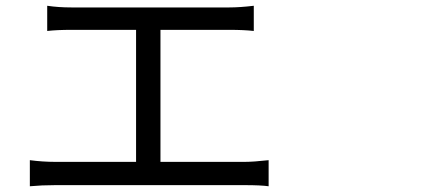

<svg xmlns="http://www.w3.org/2000/svg" viewBox="-20 -689 1540 669"><path d="M539.1 -125H833Q863.3 -125 916 -130.9V-40Q888.7 -43.9 833 -43.9H171.9Q126 -43.9 84 -40V-130.9Q128.9 -125 171.9 -125H454.1V-585H228.5Q178.7 -585 144.5 -581.1V-668.9Q183.6 -663.1 228.5 -663.1H779.3Q815.4 -663.1 864.3 -668.9V-581.1Q830.1 -585 779.3 -585H539.1Z"/></svg>

Font: Bpmf Zihi Sans Regular
Style: Regular
Weight: 400
Foundry: But Ko
Version: Version 1.320